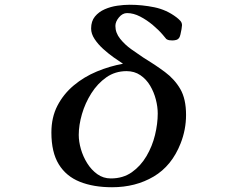

<svg xmlns="http://www.w3.org/2000/svg" viewBox="-20 -781 1040 807"><path d="M643 -304Q643 -332 635 -363Q627 -394 611 -421Q595 -448 570 -465Q545 -482 512 -482Q464 -482 427 -456Q390 -430 364 -389Q338 -348 324.5 -301.5Q311 -255 311 -214Q311 -186 320 -154.5Q329 -123 346.5 -95Q364 -67 389 -49Q414 -31 446 -31Q497 -31 534 -57Q571 -83 595.5 -124.5Q620 -166 631.5 -213.5Q643 -261 643 -304ZM762 -298Q762 -236 739 -178Q702 -84 626 -39Q550 6 451 6Q373 6 315.5 -17Q258 -40 227 -90.5Q196 -141 196 -224Q196 -288 221.5 -337Q247 -386 290 -422Q333 -458 387 -480.5Q441 -503 497 -513Q480 -524 457.5 -540Q435 -556 413.5 -575.5Q392 -595 377.5 -617Q363 -639 363 -661Q363 -692 379 -711.5Q395 -731 420 -742Q445 -753 473 -757Q501 -761 525 -761Q577 -761 628.5 -750.5Q680 -740 722 -708Q730 -702 737.5 -694Q745 -686 745 -675Q745 -670 743 -658.5Q741 -647 738.5 -636.5Q736 -626 733 -622Q728 -615 720 -613Q712 -611 704 -611Q697 -611 691 -612Q685 -613 679 -617Q675 -621 671.5 -626Q668 -631 664 -635Q647 -655 622 -676Q597 -697 569 -711.5Q541 -726 514 -726Q495 -726 480 -708Q465 -690 465 -672Q465 -643 485 -618Q505 -593 532.5 -573.5Q560 -554 581 -540Q632 -509 673 -478.5Q714 -448 738 -406.5Q762 -365 762 -298Z"/></svg>

Font: Kaisei Tokumin
Style: Bold
Weight: 700
Designer: Font-Kai, 金井和夫
Foundry: KAZUO KANAI
Version: Version 5.003